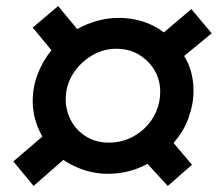

<svg xmlns="http://www.w3.org/2000/svg" viewBox="-20 -636 730 634"><path d="M91 -22 24 -103 120 -185Q105 -211 96.5 -240.5Q88 -270 88 -302Q88 -348 104.5 -391.5Q121 -435 150 -470L88 -545L172 -616L235 -540Q267 -558 302 -567.5Q337 -577 373 -577Q413 -577 451.5 -565Q490 -553 521 -529L612 -606L679 -526L588 -451Q604 -426 611.5 -396.5Q619 -367 619 -337Q619 -292 602.5 -246.5Q586 -201 553 -164L614 -92L534 -22L467 -95Q438 -79 404.5 -70.5Q371 -62 335 -62Q312 -62 286.5 -67Q261 -72 236.5 -82.5Q212 -93 189 -108ZM340 -165Q374 -165 404 -177.5Q434 -190 458 -213Q482 -236 495.5 -267Q509 -298 509 -333Q509 -372 490.5 -403.5Q472 -435 440.5 -454.5Q409 -474 368 -475Q323 -476 284 -453Q245 -430 221 -392Q197 -354 197 -308Q197 -271 214.5 -238Q232 -205 264.5 -185Q297 -165 340 -165Z"/></svg>

Font: MuseoModerno Medium
Style: Italic
Weight: 500
Italic angle: -9°
Designer: Pablo Cosgaya, Héctor Gatti, Marcela Romero, and the Authors of The MuseoModerno Project.
Foundry: Omnibus-Type Team
Version: Version 1.003